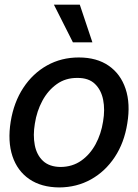

<svg xmlns="http://www.w3.org/2000/svg" viewBox="-20 -802 600 833"><path d="M237.3 11.2Q159.2 10.7 107.2 -24.9Q55.2 -60.5 33.9 -124.8Q12.7 -189 26.4 -274.4Q40 -358.4 81.1 -420.9Q122.1 -483.4 184.1 -518.1Q246.1 -552.7 321.8 -552.7Q399.9 -552.7 451.7 -516.8Q503.4 -481 524.9 -416.5Q546.4 -352.1 532.2 -266.1Q519 -182.6 477.8 -120.4Q436.5 -58.1 374.8 -23.7Q313 10.7 237.3 11.2ZM243.2 -77.6Q294.4 -78.1 332.5 -105Q370.6 -131.8 394.8 -176.5Q418.9 -221.2 427.2 -274.9Q436 -326.2 427.5 -369.1Q418.9 -412.1 391.6 -438.2Q364.3 -464.4 315.4 -463.9Q264.6 -464.4 226.3 -437Q188 -409.7 163.8 -364.7Q139.6 -319.8 131.3 -266.1Q122.6 -215.3 130.9 -172.4Q139.2 -129.4 166.7 -103.8Q194.3 -78.1 243.2 -77.6ZM296.4 -618.2 213.9 -781.7H326.2L380.9 -618.2Z"/></svg>

Font: Inter Tight Medium
Style: Italic
Weight: 500
Italic angle: -9.39999°
Designer: Rasmus Andersson
Foundry: rsms
Version: Version 3.004